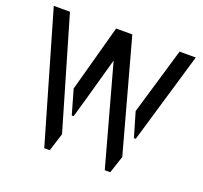

<svg xmlns="http://www.w3.org/2000/svg" viewBox="-119 -821 1012 958"><g transform="rotate(20 386.5 -342.0)"><path d="M9.8 -683.6 208 0H237.3L267.6 -95.7L95.7 -683.6ZM244.1 -330.1 281.2 -200.2H291Q306.6 -251 383.8 -529.3L529.3 0H558.6L588.9 -91.8L426.8 -683.6H340.8ZM573.2 -330.1 611.3 -200.2H621.1L763.7 -683.6H677.7Z"/></g></svg>

Font: Post No Bills Colombo SemiBold
Style: Regular
Weight: 600
Designer: Kosala Senevirathne, Siva Puranthara, Lasantha Premarathna, Tharique Azeez
Foundry: Mooniak
Version: Version 1.220 ; ttfautohint (v1.6)